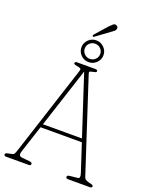

<svg xmlns="http://www.w3.org/2000/svg" viewBox="-183 -1096 939 1190"><g transform="rotate(20 286.0 -500.5)"><path d="M172.5 -10.5Q172.5 0 158.5 0H9Q-4.5 0 -4.5 -10.5Q-4.5 -20 12.5 -23L35 -27.5Q49 -30 53.8 -38.8Q58.5 -47.5 64.5 -67L254.5 -653.5Q259 -666.5 255 -670.2Q251 -674 236.5 -677Q223 -679.5 215.8 -681.8Q208.5 -684 208.5 -689.5Q208.5 -700 222.5 -700H343.5Q358 -700 358 -689.5Q358 -684.5 351 -682Q344 -679.5 330.5 -677Q319 -675 315 -672Q311 -669 314.5 -658.5L513.5 -49Q517.5 -37.5 527.2 -32.2Q537 -27 555 -23Q576 -19.5 576 -10.5Q576 0 561.5 0H417.5Q403.5 0 403.5 -10.5Q403.5 -22 421 -23L469.5 -28Q481.5 -29 483.2 -37.2Q485 -45.5 479.5 -63L420 -244.5H147.5L89.5 -67Q83 -47.5 86.8 -38.2Q90.5 -29 106.5 -28L155.5 -23Q172.5 -22 172.5 -10.5ZM155 -267H412.5L283.5 -661.5ZM329.5 -975Q343 -989 352 -996.5Q361 -1004 371.5 -1000Q388 -994 383.5 -977Q381.5 -969 373.2 -962.5Q365 -956 355 -949L267.5 -885Q262.5 -881 258 -885.5Q256 -888 257.5 -891.5Q259 -895 260.5 -897ZM289 -725.5Q258.5 -725.5 237.2 -746.8Q216 -768 216 -797.5Q216 -826 237.2 -847.5Q258.5 -869 289 -869Q319 -869 340.2 -847.5Q361.5 -826 361.5 -797.5Q361.5 -768 340.2 -746.8Q319 -725.5 289 -725.5ZM289 -847Q268 -847 253 -832.5Q238 -818 238 -797.5Q238 -776.5 253 -761.8Q268 -747 289 -747Q310 -747 325 -761.8Q340 -776.5 340 -797.5Q340 -818 325 -832.5Q310 -847 289 -847Z"/></g></svg>

Font: Fraunces 144pt SuperSoft Thin
Style: Regular
Weight: 100
Version: Version 1.000;[0bf87f6ff]